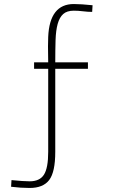

<svg xmlns="http://www.w3.org/2000/svg" viewBox="-20 -693 600 952"><path d="M127 239Q83 239 35 233L37 200Q97 206 127 206Q177 206 198 173Q219 140 219 60V-352H149V-384H219L218 -463L219 -510Q226 -673 346 -673Q381 -673 439 -667L437 -634Q416 -634 392 -637Q368 -640 346 -640Q312 -640 293.5 -623.5Q275 -607 266 -574.5Q257 -542 255.5 -494Q254 -446 254 -384H416V-352H254V60Q254 160 224 199.5Q194 239 127 239Z"/></svg>

Font: Storia Sans Thin
Style: Regular
Weight: 100
Designer: Accademia di Belle Arti di Urbino and others
Foundry: Accademia di Belle Arti di Urbino and others.
Version: Version 60.001;May 25, 2020;FontCreator 12.0.0.2522 64-bit